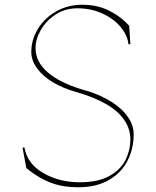

<svg xmlns="http://www.w3.org/2000/svg" viewBox="-20 -780 659 810"><path d="M129 -43Q115 -51 91 -71L75 -157L83 -158Q95 -89 162.5 -50Q230 -11 317 -11Q395 -11 443 -38.5Q491 -66 510.5 -107Q530 -148 530 -191Q530 -237 503 -275.5Q476 -314 424 -343Q372 -372 298 -393Q245 -408 203 -433Q161 -458 136.5 -491.5Q112 -525 112 -561Q112 -613 140.5 -659Q169 -705 218 -732.5Q267 -760 327 -760Q391 -760 441.5 -734.5Q492 -709 525 -671L530 -594L522 -593Q518 -631 489 -666Q460 -701 412 -723Q364 -745 306 -745Q255 -745 215 -719Q175 -693 152.5 -654Q130 -615 130 -578Q130 -535 156.5 -501Q183 -467 229 -442Q275 -417 338 -399L353 -395Q411 -376 454 -348Q497 -320 520.5 -285.5Q544 -251 544 -213Q544 -155 519 -104Q494 -53 441 -21.5Q388 10 309 10Q252 10 209 -4Q166 -18 129 -43Z"/></svg>

Font: TMT Limkin
Style: Regular
Weight: 400
Designer: Gabriel Drozdov
Version: Version 1.000;Glyphs 3.1.2 (3151)